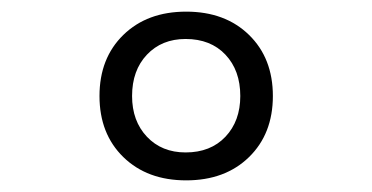

<svg xmlns="http://www.w3.org/2000/svg" viewBox="-20 -760 640 330"><path d="M300 -450Q233 -450 192 -490Q151 -530 151 -595Q151 -660 192 -700Q233 -740 300 -740Q367 -740 408 -700Q449 -660 449 -595Q449 -530 408 -490Q367 -450 300 -450ZM299 -498Q342 -498 367.5 -525Q393 -552 393 -595Q393 -639 367.5 -666Q342 -693 299 -693Q258 -693 232.5 -666Q207 -639 207 -595Q207 -552 232.5 -525Q258 -498 299 -498Z"/></svg>

Font: Tiny Light
Style: Regular
Weight: 300
Monospace: yes
Designer: Philipp Nurullin, Konstantin Bulenkov
Foundry: JetBrains
Version: Version 2.251; ttfautohint (v1.8.4.7-5d5b)